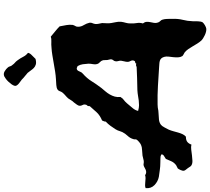

<svg xmlns="http://www.w3.org/2000/svg" viewBox="-174 -964 1116 1020"><g transform="rotate(-90 384.0 -454.0)"><path d="M168 -24.4Q148.4 -24.4 139.2 -16.1Q129.9 -7.8 126 4.9Q114.3 2 99.1 3.9Q84 5.9 68.8 7.8Q53.7 9.8 39.6 10.3Q25.4 10.7 15.6 4.9Q10.7 2 7.8 -3.4Q4.9 -8.8 1 -13.7Q-2.9 -19.5 -7.3 -24.4Q-11.7 -29.3 -12.7 -34.2Q-14.6 -40 -9.8 -51.3Q-4.9 -62.5 -1 -67.4Q2.9 -70.3 8.3 -72.3Q13.7 -74.2 18.6 -78.1Q32.2 -88.9 38.6 -105Q44.9 -121.1 49.8 -130.9Q56.6 -135.7 65.9 -141.1Q75.2 -146.5 73.2 -155.3Q64.5 -160.2 52.7 -159.7Q41 -159.2 29.3 -160.2Q9.8 -160.2 -9.8 -163.1Q-29.3 -166 -44.9 -168Q-70.3 -172.9 -89.4 -191.4Q-108.4 -210 -105.5 -238.3Q-98.6 -241.2 -90.3 -241.2Q-82 -241.2 -72.8 -240.2Q-63.5 -239.3 -54.2 -238.8Q-44.9 -238.3 -37.1 -241.2Q-28.3 -235.4 -21 -235.4Q-13.7 -235.4 -7.3 -238.3Q-1 -241.2 4.9 -244.6Q10.7 -248 15.6 -249Q20.5 -250 24.4 -249Q28.3 -248 33.2 -248Q41 -248 48.8 -250.5Q56.6 -252.9 67.4 -254.9Q82 -256.8 97.7 -257.3Q113.3 -257.8 124 -262.7Q130.9 -265.6 139.6 -272.9Q148.4 -280.3 152.3 -286.1Q154.3 -291 153.8 -295.4Q153.3 -299.8 155.3 -304.7Q160.2 -321.3 172.4 -334Q184.6 -346.7 192.4 -362.3Q195.3 -370.1 196.8 -374Q198.2 -377.9 199.2 -380.9Q200.2 -383.8 201.7 -387.7Q203.1 -391.6 208 -399.4Q216.8 -413.1 226.1 -425.8Q235.4 -438.5 248 -450.2Q248 -456.1 250 -460.4Q252 -464.8 253.9 -469.7Q280.3 -480.5 296.9 -498Q313.5 -515.6 330.1 -535.2Q329.1 -544.9 334 -549.3Q338.9 -553.7 338.9 -563.5Q338.9 -568.4 335.4 -574.7Q332 -581.1 332 -587.9Q332 -595.7 338.4 -604Q344.7 -612.3 349.6 -619.1Q357.4 -627 361.8 -634.8Q366.2 -642.6 371.1 -649.4Q378.9 -658.2 387.2 -665Q395.5 -671.9 403.3 -681.6Q407.2 -687.5 409.7 -694.8Q412.1 -702.1 418 -706.1Q426.8 -711.9 442.4 -712.9Q458 -713.9 473.6 -714.8Q492.2 -715.8 514.2 -719.2Q536.1 -722.7 558.1 -726.6Q580.1 -730.5 601.1 -733.9Q622.1 -737.3 639.6 -738.3Q657.2 -740.2 673.3 -739.3Q689.5 -738.3 699.2 -742.2Q712.9 -730.5 727.1 -719.2Q741.2 -708 753.9 -695.3Q757.8 -675.8 760.7 -659.2Q763.7 -642.6 761.7 -626Q759.8 -618.2 755.4 -611.3Q751 -604.5 752 -595.7Q752 -581.1 760.7 -566.9Q769.5 -552.7 773.4 -536.1Q774.4 -528.3 771 -521Q767.6 -513.7 766.6 -505.9Q765.6 -498 767.6 -488.8Q769.5 -479.5 771.5 -469.7Q771.5 -458 770.5 -446.3Q769.5 -434.6 771.5 -421.9Q773.4 -409.2 776.4 -396Q779.3 -382.8 778.3 -369.1Q776.4 -355.5 772.9 -343.8Q769.5 -332 769.5 -319.3Q768.6 -301.8 771.5 -285.6Q774.4 -269.5 769.5 -252.9Q777.3 -243.2 777.8 -233.4Q778.3 -223.6 776.4 -213.9Q774.4 -204.1 772.5 -193.8Q770.5 -183.6 774.4 -172.9Q776.4 -166 782.2 -160.6Q788.1 -155.3 790 -147.5Q793 -137.7 793.5 -123.5Q793.9 -109.4 793.9 -96.7Q794.9 -65.4 788.6 -41Q782.2 -16.6 781.2 11.7Q781.2 24.4 780.8 40Q780.3 55.7 775.4 64.5Q770.5 70.3 759.8 76.7Q749 83 741.2 84Q726.6 85 707.5 76.2Q688.5 67.4 678.7 57.6Q669.9 47.9 662.6 36.1Q655.3 24.4 647.9 11.7Q640.6 -1 632.8 -12.2Q625 -23.4 615.2 -31.2Q610.4 -34.2 604.5 -37.1Q598.6 -40 595.7 -43.9Q589.8 -53.7 589.4 -65.9Q588.9 -78.1 590.3 -91.3Q591.8 -104.5 593.3 -117.2Q594.7 -129.9 591.8 -139.6Q588.9 -149.4 584 -154.8Q579.1 -160.2 571.8 -162.6Q564.5 -165 555.2 -165.5Q545.9 -166 533.2 -167Q487.3 -169.9 438.5 -172.9Q389.6 -175.8 338.9 -174.8Q328.1 -174.8 323.2 -173.8Q318.4 -172.9 314.5 -172.4Q310.5 -171.9 306.6 -170.9Q302.7 -169.9 293.9 -169.9Q274.4 -168.9 258.8 -167.5Q243.2 -166 231.4 -157.2Q224.6 -152.3 216.8 -137.7Q209 -123 205.1 -115.2Q200.2 -103.5 196.8 -90.8Q193.4 -78.1 189.9 -65.9Q186.5 -53.7 181.6 -43Q176.8 -32.2 168 -24.4ZM416 -282.2Q449.2 -283.2 480 -283.7Q510.7 -284.2 538.1 -286.1Q542 -288.1 545.4 -289.1Q548.8 -290 556.6 -288.1Q556.6 -293 561.5 -293.5Q566.4 -293.9 569.3 -295.9Q573.2 -302.7 573.2 -307.1Q573.2 -311.5 571.8 -314.9Q570.3 -318.4 567.9 -322.8Q565.4 -327.1 565.4 -335Q565.4 -342.8 567.9 -351.1Q570.3 -359.4 571.3 -368.2Q572.3 -375 569.8 -382.8Q567.4 -390.6 568.4 -398.4Q569.3 -405.3 574.2 -410.6Q579.1 -416 579.1 -422.9Q579.1 -426.8 577.6 -431.6Q576.2 -436.5 575.2 -441.4Q574.2 -448.2 574.7 -455.1Q575.2 -461.9 573.2 -466.8Q571.3 -474.6 563.5 -481.4Q555.7 -488.3 553.7 -496.1Q550.8 -505.9 553.2 -518.1Q555.7 -530.3 555.7 -542Q554.7 -558.6 552.7 -572.3Q550.8 -585.9 543 -599.6Q532.2 -605.5 526.9 -604Q521.5 -602.5 518.1 -597.2Q514.6 -591.8 512.2 -585Q509.8 -578.1 503.9 -573.2Q477.5 -549.8 462.9 -525.9Q448.2 -502 426.8 -473.6Q418 -462.9 408.7 -452.1Q399.4 -441.4 392.1 -428.7Q384.8 -416 380.9 -402.3Q377 -388.7 378.9 -372.1Q374 -364.3 370.6 -360.8Q367.2 -357.4 363.3 -354.5Q359.4 -351.6 355 -347.7Q350.6 -343.8 344.7 -336.9Q334 -323.2 321.3 -309.1Q308.6 -294.9 304.7 -278.3Q322.3 -273.4 335 -273.4Q347.7 -273.4 359.9 -274.9Q372.1 -276.4 385.3 -278.8Q398.4 -281.2 416 -282.2ZM581.1 -823.2Q562.5 -818.4 551.3 -821.8Q540 -825.2 532.7 -832.5Q525.4 -839.8 519.5 -848.6Q513.7 -857.4 506.8 -865.2Q497.1 -874 489.3 -879.9Q481.4 -885.7 470.7 -896.5Q465.8 -900.4 459.5 -904.8Q453.1 -909.2 447.8 -914.1Q442.4 -918.9 439.5 -924.3Q436.5 -929.7 438.5 -935.5Q440.4 -942.4 446.3 -950.7Q452.1 -959 459.5 -966.8Q466.8 -974.6 474.6 -980.5Q482.4 -986.3 488.3 -989.3Q502 -995.1 515.1 -987.3Q528.3 -979.5 535.2 -970.7Q540 -965.8 541.5 -959Q543 -952.1 547.9 -947.3Q555.7 -936.5 561 -932.6Q566.4 -928.7 574.2 -918Q585 -903.3 592.3 -888.7Q599.6 -874 613.3 -863.3Q611.3 -852.5 600.1 -842.3Q588.9 -832 581.1 -823.2Z"/></g></svg>

Font: Trade Winds
Style: Regular
Weight: 400
Designer: Squid
Foundry: Font Diner, Inc DBA Sideshow
Version: Version 1.000